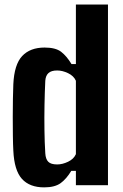

<svg xmlns="http://www.w3.org/2000/svg" viewBox="-20 -820 546 850"><path d="M175.5 9.5Q111 9.5 77 -28.2Q43 -66 39 -153Q37.5 -180.5 37 -220Q36.5 -259.5 36.5 -302Q36.5 -344.5 37.2 -383Q38 -421.5 39 -447Q43 -534.5 78.2 -572Q113.5 -609.5 177.5 -609.5Q226 -609.5 250.5 -590.8Q275 -572 296.5 -536.5H316V-800H458V0H316V-63.5H295.5Q274.5 -28.5 248.8 -9.5Q223 9.5 175.5 9.5ZM233 -92Q256.5 -92 281.5 -104Q306.5 -116 316 -137.5V-462.5Q306.5 -484 281.5 -496Q256.5 -508 233 -508Q207 -508 194.5 -496.5Q182 -485 180.5 -462.5Q178 -410.5 177 -354.5Q176 -298.5 176.8 -244Q177.5 -189.5 180.5 -141.5Q182 -115.5 193.8 -103.8Q205.5 -92 233 -92Z"/></svg>

Font: Big Shoulders Thin ExtraBold
Style: Regular
Weight: 800
Version: Version 2.002